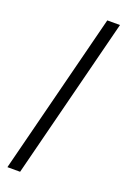

<svg xmlns="http://www.w3.org/2000/svg" viewBox="-192 -912 774 1165"><g transform="rotate(20 194.5 -329.0)"><path d="M21 193 286 -851H368L103 193Z"/></g></svg>

Font: Noto Sans Tamil UI SemiCondensed
Style: Regular
Weight: 400
Width: 4
Designer: Jelle Bosma - Monotype Design Team
Foundry: Monotype Imaging Inc.
Version: Version 2.004